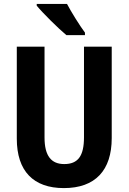

<svg xmlns="http://www.w3.org/2000/svg" viewBox="-20 -953 658 983"><path d="M323 -933H168V-924C198 -887 280 -806 320 -773H415V-786C390 -819 345 -891 323 -933ZM552 -246V-714H410V-250C410 -154 379 -113 309 -113C243 -113 208 -154 208 -249V-714H66V-243C66 -77 151 10 307 10C468 10 552 -81 552 -246Z"/></svg>

Font: Noto Sans Thai Looped Condensed
Style: Bold
Weight: 700
Width: 3
Designer: Sasikarn Vongin, Ben Mitchell
Foundry: The Fontpad Ltd
Version: Version 1.001